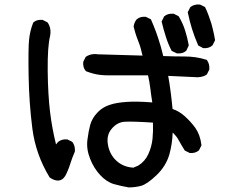

<svg xmlns="http://www.w3.org/2000/svg" viewBox="-20 -815 1040 855"><path d="M552.7 19.5Q519 13.7 487.8 4.9Q455.1 -4.4 426.3 -35.2Q398.4 -64.9 381.3 -107.9Q364.3 -150.4 369.1 -190.9Q374 -230.5 381.8 -259.3Q386.2 -274.4 394 -287.8Q401.9 -301.3 413.6 -313.5Q421.4 -321.8 430.2 -328.4Q439 -335 448.7 -339.8Q458.5 -344.7 468.8 -348.1Q476.6 -351.1 485.4 -353Q494.1 -355 503.9 -356.7Q513.7 -358.4 524.2 -359.4Q534.7 -360.4 545.9 -361.3Q589.4 -364.3 658.2 -358.9Q655.3 -376 653.3 -391.1Q651.4 -406.2 649.4 -421.4Q647.5 -436 645 -450.7Q642.6 -465.3 639.2 -479.5H460Q442.9 -479.5 426.3 -481.4Q409.7 -483.4 394.3 -487.5Q378.9 -491.7 363.8 -497.6L362.8 -498L361.8 -499Q355 -506.8 352.3 -516.8Q349.6 -526.9 350.6 -538.6V-539.6L351.1 -540.5L360.8 -560.1L361.8 -561.5L362.8 -562.5Q370.1 -567.4 378.4 -570.3Q386.7 -573.2 396 -574Q405.3 -574.7 415.5 -573.2L614.7 -567.4Q610.8 -585.4 606.4 -600.6Q602.1 -615.7 596.2 -630.4Q593.8 -636.7 591.3 -643.1Q588.9 -649.4 586.7 -656Q584.5 -662.6 582.5 -669.2Q580.6 -675.8 578.9 -682.4Q577.1 -689 575.2 -695.8V-696.8V-697.8Q577.6 -715.3 588.4 -728.5L588.9 -729Q596.7 -735.8 606.7 -738.5Q616.7 -741.2 628.4 -740.2H629.4L630.4 -739.7L649.9 -730L651.9 -729L652.8 -727.1Q658.7 -713.9 664.1 -700.4Q669.4 -687 674.6 -673.3Q679.7 -659.7 684.1 -646Q697.3 -606.4 707 -565.4Q754.4 -563.5 801.8 -563.5Q852.5 -563.5 897.9 -549.3L899.9 -548.8L901.4 -547.4Q914.1 -530.3 912.1 -506.3V-505.4L911.6 -504.4L901.9 -484.9L900.9 -483.4L899.4 -482.4Q894 -478.5 887.5 -476.1Q880.9 -473.6 874 -472.4Q867.2 -471.2 859.9 -470.9Q852.5 -470.7 845.2 -471.7L729 -477.1Q732.4 -458.5 735.1 -440.2Q737.8 -421.9 740.2 -403.8Q742.7 -385.7 744.6 -366.9Q746.6 -348.1 748.5 -329.6Q776.4 -320.8 802.2 -297.9Q815.9 -285.6 827.9 -272.5Q839.8 -259.3 850.1 -245.1Q860.4 -230.5 867.2 -211.7Q874 -192.9 877 -169.9V-168L876.5 -166.5L866.7 -147L866.2 -145.5L865.2 -145Q857.4 -138.2 847.4 -135.5Q837.4 -132.8 825.7 -133.8H824.7L823.7 -134.3L804.2 -144L802.7 -145L801.8 -146.5Q788.1 -168 775.9 -190.4Q771.5 -199.2 764.6 -207.8Q757.8 -216.3 749 -224.6Q748 -199.2 744.4 -175Q740.7 -150.9 734.4 -127.9Q719.2 -75.2 677 -34.9Q634.8 5.4 607.9 12.7Q582 19.5 553.7 19.5H553.2ZM200.2 -26.4Q138.7 -127.9 124 -243.2Q109.4 -357.9 107.4 -478.5Q105.5 -599.1 109.4 -637.7Q113.3 -677.2 127.4 -712.9L127.9 -714.4L128.9 -715.3Q136.7 -722.2 146.7 -724.9Q156.7 -727.5 168.5 -726.6H169.4L170.4 -726.1L189.9 -716.3L191.4 -715.3L192.4 -714.4Q209.5 -689 203.1 -655.3V-654.8Q191.4 -607.9 192.4 -501Q192.9 -447.3 195.6 -400.9Q198.2 -354.5 203.1 -314.9Q211.9 -242.7 229.5 -171.9L237.8 -182.1V-183.1H238.8Q254.9 -196.3 278.8 -194.3H279.8L280.8 -193.8L300.3 -184.1L301.8 -183.1L302.7 -182.1Q315.4 -165 313.5 -141.1V-140.1L313 -139.2Q301.3 -112.3 292.5 -84.5Q283.7 -56.2 270 -30.3H269.5Q258.3 -12.2 240.5 -11Q222.7 -9.8 201.7 -24.4L200.7 -25.4ZM595.7 -77.6Q625.5 -96.2 640.1 -127.9Q655.3 -160.6 659.2 -196.8Q662.6 -231 661.1 -269Q615.7 -272 584.5 -272.9Q553.2 -273.9 536.1 -272.9Q519 -272 504.4 -264.2Q489.7 -256.3 477.1 -241.2Q452.6 -212.4 460.9 -168.9Q469.2 -125 500 -97.7Q530.3 -70.8 574.2 -68.4ZM767.1 -577.6 746.6 -587.4 744.6 -588.4 743.7 -589.8Q728 -620.6 718.3 -652.3Q708 -684.1 700.2 -717.3L699.7 -719.2L700.7 -721.2L710.4 -740.7L710.9 -742.2L711.9 -742.7Q727.5 -755.9 752.4 -753.9H753.4L754.4 -753.4L773.9 -743.7L775.4 -742.7L776.4 -741.2Q794.4 -711.4 804.2 -679.7Q814.5 -647.9 820.3 -614.3V-612.3L819.8 -610.8L810.1 -590.3L809.6 -589.4L808.6 -588.4Q800.8 -581.5 790.8 -578.9Q780.8 -576.2 769 -577.1H768.1ZM883.8 -601.1 864.3 -611.8 862.8 -612.8 861.8 -614.7Q846.2 -650.4 835.2 -685.8Q824.2 -721.2 816.4 -758.8L815.9 -760.7L816.9 -762.2L826.7 -781.7L827.6 -783.2L828.6 -784.2Q845.7 -796.9 869.6 -794.9H870.6L871.6 -794.4L891.1 -784.7L893.1 -783.7L894 -781.7Q901.9 -765.1 908.4 -747.6Q915 -730 920.9 -711.4Q924.3 -699.7 927.2 -687.3Q930.2 -674.8 932.9 -662.4Q935.5 -649.9 937.5 -637.7V-635.7L937 -634.3L927.2 -614.7L926.8 -613.8L925.8 -612.8Q910.2 -598.6 886.2 -600.6H884.8Z"/></svg>

Font: NaikaiFont
Style: SemiBold
Weight: 600
Version: Version 1.89